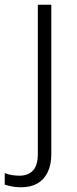

<svg xmlns="http://www.w3.org/2000/svg" viewBox="-72 -552 325 812"><path d="M17 240Q-5 240 -22 236.5Q-39 233 -52 229V180Q-37 186 -21.5 188.5Q-6 191 11 191Q47 191 67.5 169Q88 147 88 99V-532H145V100Q145 145 129.5 176.5Q114 208 86 224Q58 240 17 240Z"/></svg>

Font: Noto Sans Cham Light
Style: Regular
Weight: 300
Version: Version 2.002